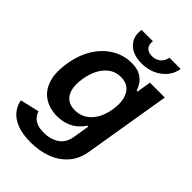

<svg xmlns="http://www.w3.org/2000/svg" viewBox="-292 -837 1155 1155"><g transform="rotate(45 285.0 -259.5)"><path d="M204.1 215.8Q133.8 215.8 87.2 197.3Q40.5 178.7 15.6 147.5Q-9.3 116.2 -15.6 78.1L105.5 49.8Q110.8 65.9 122.6 81.8Q134.3 97.7 157.7 108.2Q181.2 118.7 220.2 118.7Q274.9 118.7 315.7 92Q356.4 65.4 366.2 5.4L382.8 -97.7H376Q363.3 -78.1 341.1 -57.1Q318.8 -36.1 285.4 -22.2Q252 -8.3 205.1 -7.8Q142.1 -8.3 95.9 -37.6Q49.8 -66.9 29.8 -126.2Q9.8 -185.5 24.4 -274.4Q39.1 -364.3 79.6 -426.3Q120.1 -488.3 176.5 -520.5Q232.9 -552.7 295.9 -552.7Q343.8 -552.7 372.1 -536.6Q400.4 -520.5 415 -497.8Q429.7 -475.1 436 -455.6H443.4L458 -545.9H584.5L492.7 8.8Q481 78.6 440.2 124.5Q399.4 170.4 338.4 193.1Q277.3 215.8 204.1 215.8ZM255.9 -108.9Q296.9 -108.9 329.3 -128.9Q361.8 -148.9 383.3 -186Q404.8 -223.1 413.6 -275.4Q421.9 -327.1 412.8 -365.7Q403.8 -404.3 378.2 -425.8Q352.5 -447.3 311.5 -447.3Q268.6 -447.3 236.6 -424.8Q204.6 -402.3 184.1 -363.5Q163.6 -324.7 155.8 -275.4Q147.5 -225.6 155.5 -188Q163.6 -150.4 188.7 -129.6Q213.9 -108.9 255.9 -108.9ZM341.3 -591.8Q267.1 -591.8 227.5 -631.6Q188 -671.4 198.2 -734.9H294.4Q289.6 -704.1 305.4 -685.5Q321.3 -667 353.5 -667Q385.3 -667 407.5 -685.5Q429.7 -704.1 434.6 -734.9H530.8Q523.9 -692.4 497.6 -660.4Q471.2 -628.4 430.9 -610.1Q390.6 -591.8 341.3 -591.8Z"/></g></svg>

Font: Inter Tight SemiBold
Style: Italic
Weight: 600
Italic angle: -9.39999°
Designer: Rasmus Andersson
Foundry: rsms
Version: Version 3.004